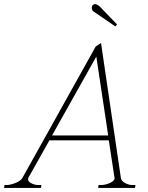

<svg xmlns="http://www.w3.org/2000/svg" viewBox="-53 -917 723 937"><path d="M395 -879Q395 -888 400 -892.5Q405 -897 411 -897Q420 -897 434 -885L518 -798L510 -788L405 -860Q395 -866 395 -879ZM608 -14 606 0H426L428 -14H440Q459 -14 481 -23Q503 -32 506 -45Q506 -48 505.5 -53Q505 -58 504 -61L478 -232H188L92 -61Q91 -60 87.5 -53.5Q84 -47 84 -45Q82 -32 99 -23Q116 -14 135 -14H149L147 0H-33L-31 -14H-17Q4 -16 26 -25.5Q48 -35 56 -48L414 -690L440 -707L537 -48Q539 -34 557 -24Q575 -14 594 -14ZM475 -256 417 -641 201 -256Z"/></svg>

Font: Taviraj Thin
Style: Italic
Weight: 250
Italic angle: -12°
Designer: Katatrad Team
Foundry: CadsonDemak
Version: Version 1.001